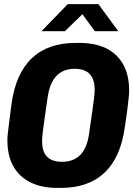

<svg xmlns="http://www.w3.org/2000/svg" viewBox="-20 -905 649 935"><path d="M257 10Q183 10 129 -16.5Q75 -43 45.5 -94.5Q16 -146 16 -223Q16 -236 18 -255Q20 -274 24.5 -308Q29 -342 36 -399Q57 -548 135.5 -622Q214 -696 348 -696H368Q443 -696 496.5 -670Q550 -644 579.5 -592Q609 -540 609 -463Q609 -451 607 -432Q605 -413 601 -379Q597 -345 588 -287Q568 -139 489.5 -64.5Q411 10 277 10ZM281 -117Q339 -117 372 -151.5Q405 -186 414 -256Q424 -323 429.5 -363Q435 -403 437.5 -424Q440 -445 440.5 -454Q441 -463 441 -468Q441 -505 429 -527.5Q417 -550 395.5 -560Q374 -570 344 -570Q288 -570 255 -535.5Q222 -501 212 -431Q202 -364 196.5 -324Q191 -284 188.5 -263Q186 -242 185.5 -233Q185 -224 185 -219Q185 -182 196.5 -159.5Q208 -137 230 -127Q252 -117 281 -117ZM182 -753 310 -885H459L556 -753H442L367 -855H401L296 -753Z"/></svg>

Font: Chivo Mono
Style: Bold Italic
Weight: 700
Italic angle: -8.05°
Monospace: yes
Version: Version 1.008